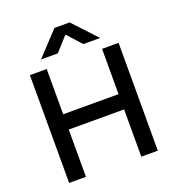

<svg xmlns="http://www.w3.org/2000/svg" viewBox="-161 -1053 1078 1180"><g transform="rotate(-20 378.0 -463.0)"><path d="M668 0H560V-309H198V0H88V-705H198V-409H560V-705H668ZM329 -926H428L572 -772H462L382 -861H375L295 -772H185Z"/></g></svg>

Font: Manrope Medium
Style: Medium
Weight: 500
Designer: Mikhail Sharanda
Foundry: Mikhail Sharanda
Version: Version 4.000;hotconv 1.0.109;makeotfexe 2.5.65596